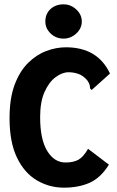

<svg xmlns="http://www.w3.org/2000/svg" viewBox="-20 -853 540 885"><path d="M275 12Q207 12 149.5 -22Q92 -56 58 -127Q24 -198 24 -308Q24 -400 47.5 -462.5Q71 -525 109.5 -563Q148 -601 193.5 -618Q239 -635 284 -635Q430 -635 487 -514L409 -444L402 -438L395 -446Q395 -454 393 -462Q391 -470 382 -483Q363 -505 341 -512.5Q319 -520 296 -520Q267 -520 236.5 -497.5Q206 -475 185.5 -429.5Q165 -384 165 -313Q165 -211 197.5 -157.5Q230 -104 282 -104Q318 -104 341 -116.5Q364 -129 386 -167L482 -94Q444 -33 393 -10.5Q342 12 275 12ZM273 -675Q238 -675 213.5 -698.5Q189 -722 189 -754Q189 -789 212.5 -811Q236 -833 273 -833Q306 -833 331.5 -809.5Q357 -786 357 -754Q357 -722 331.5 -698.5Q306 -675 273 -675Z"/></svg>

Font: Inconsolata Black
Style: Regular
Weight: 900
Monospace: yes
Designer: Raph Levien, Cyreal, Brenton Simpson
Foundry: Raph Levien, Cyreal, Google
Version: Version 3.001; ttfautohint (v1.8.2.53-6de2)